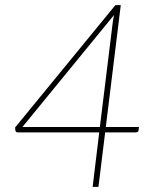

<svg xmlns="http://www.w3.org/2000/svg" viewBox="-20 -724 620 744"><path d="M390 -232H518.5L517 -219.5Q516 -211 506.5 -211H387.5L361.5 0H339L364.5 -211H50Q44.5 -211 42.2 -213.2Q40 -215.5 39.5 -219L38.5 -230L427 -704H448ZM417.5 -642Q419 -653 422 -666L67 -232H367Z"/></svg>

Font: Lato Thin
Style: Italic
Weight: 200
Italic angle: -7°
Designer: Lukasz Dziedzic
Foundry: tyPoland Lukasz Dziedzic
Version: Version 2.007; 2014-02-27